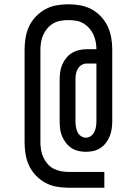

<svg xmlns="http://www.w3.org/2000/svg" viewBox="-20 -789 640 898"><path d="M468 89H300Q272 89 244 84Q216 79 191.5 65.5Q167 52 147.5 31.5Q128 11 116 -14.5Q104 -40 99.5 -68Q95 -96 95 -124V-556Q95 -584 99.5 -612Q104 -640 116 -665.5Q128 -691 147.5 -711.5Q167 -732 191.5 -745.5Q216 -759 244 -764Q272 -769 300 -769Q328 -769 355.5 -764Q383 -759 407.5 -746Q432 -733 451.5 -712.5Q471 -692 483 -667Q495 -642 500 -614Q505 -586 505 -558V-223Q505 -205 502.5 -187Q500 -169 493.5 -152.5Q487 -136 476 -121.5Q465 -107 450 -97Q435 -87 417.5 -83Q400 -79 382 -79Q364 -79 346.5 -83Q329 -87 314 -97Q299 -107 288 -121.5Q277 -136 270 -152.5Q263 -169 261 -187Q259 -205 259 -223V-415Q259 -433 261.5 -451.5Q264 -470 271 -486.5Q278 -503 289.5 -517.5Q301 -532 317 -541.5Q333 -551 351 -555Q369 -559 387 -559H431Q431 -576 427.5 -594Q424 -612 416.5 -628Q409 -644 397 -657.5Q385 -671 369.5 -680Q354 -689 336 -692Q318 -695 300 -695Q282 -695 264 -692Q246 -689 230 -680Q214 -671 202 -657Q190 -643 182.5 -626.5Q175 -610 172 -592Q169 -574 169 -556V-124Q169 -106 172 -88Q175 -70 182.5 -53.5Q190 -37 202 -23Q214 -9 230 -0.5Q246 8 264 11.5Q282 15 300 15H468ZM382 -145Q395 -145 405.5 -153Q416 -161 421.5 -172.5Q427 -184 429 -197Q431 -210 431 -223V-492H387Q373 -492 361.5 -485Q350 -478 343.5 -466.5Q337 -455 335 -441.5Q333 -428 333 -415V-223Q333 -210 335 -197Q337 -184 342 -172.5Q347 -161 358 -153Q369 -145 382 -145Z"/></svg>

Font: Iosevka HT Extended
Style: Regular
Weight: 400
Width: 7
Monospace: yes
Designer: Belleve Invis
Foundry: Belleve Invis
Version: Version 32.3.0; ttfautohint (v1.8.4)